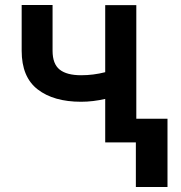

<svg xmlns="http://www.w3.org/2000/svg" viewBox="-20 -566 721 763"><path d="M521.7 -545.5V0H398.1V-172.9Q375.4 -167.6 350.9 -164.6Q326.3 -161.6 302.2 -161.6Q193.2 -161.6 129.6 -210.8Q66.1 -259.9 66.1 -364.3V-546.2H188.9V-364.3Q188.9 -311.8 217.2 -289.4Q245.4 -267 302.2 -267Q327.4 -267 351 -270.1Q374.6 -273.1 398.1 -279.1V-545.5ZM645.6 -94.1V177.2H519.9V-94.1Z"/></svg>

Font: Inter UI Semi Bold
Style: Regular
Weight: 600
Designer: Rasmus Andersson
Foundry: rsms
Version: 3.2;8d6f07862